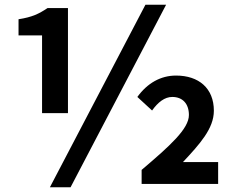

<svg xmlns="http://www.w3.org/2000/svg" viewBox="-20 -774 988 808"><path d="M157 -298H266V-740H180C144 -716 116 -702 58 -693V-625H157ZM190 14H277L679 -754H592ZM576 0H898V-92H750C821 -168 880 -233 880 -308C880 -403 816 -456 721 -456C656 -456 600 -424 558 -366L620 -309C645 -344 673 -366 705 -366C748 -366 775 -338 775 -290C775 -232 696 -161 576 -59Z"/></svg>

Font: Noto Sans CJK KR Bold
Style: Regular
Weight: 700
Designer: Ryoko NISHIZUKA (kana & ideographs); Paul D. Hunt (Latin, Greek & Cyrillic); Wenlong ZHANG (bopomofo); Sandoll Communica
Foundry: Adobe Systems Incorporated
Version: Version 1.004;PS 1.004;hotconv 1.0.82;makeotf.lib2.5.63406